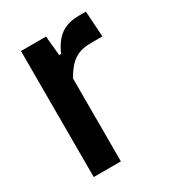

<svg xmlns="http://www.w3.org/2000/svg" viewBox="-137 -616 634 698"><g transform="rotate(-30 180.0 -267.5)"><path d="M53 0V-529H158L166 -447H174Q194 -493 223.5 -514Q253 -535 300 -535H329L336 -427H289Q257 -427 236 -418.5Q215 -410 199 -393Q183 -376 167 -348V0Z"/></g></svg>

Font: Hubot Sans Medium
Style: Regular
Weight: 500
Designer: Deni Anggara
Foundry: GitHub, Inc., Subsidiary of Microsoft Corporation
Version: Version 2.000